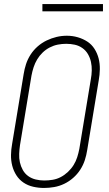

<svg xmlns="http://www.w3.org/2000/svg" viewBox="-20 -923 540 951"><path d="M198 8Q171 8 144.5 2Q118 -4 96.5 -18.5Q75 -33 61 -55Q47 -77 40.5 -102.5Q34 -128 34.5 -155.5Q35 -183 40 -210L97 -555Q101 -581 109 -605.5Q117 -630 131.5 -652.5Q146 -675 166.5 -693Q187 -711 211 -722.5Q235 -734 260 -740Q285 -746 311 -746Q339 -746 365 -738.5Q391 -731 412.5 -717Q434 -703 448 -681Q462 -659 468.5 -633.5Q475 -608 474.5 -580Q474 -552 469 -525L412 -180Q408 -154 400 -129.5Q392 -105 377.5 -82.5Q363 -60 342.5 -42Q322 -24 298 -12.5Q274 -1 248.5 3.5Q223 8 198 8ZM199 -29Q220 -29 241 -32.5Q262 -36 281 -46Q300 -56 316.5 -71.5Q333 -87 344.5 -105.5Q356 -124 362.5 -144.5Q369 -165 373 -186L430 -531Q434 -552 434.5 -574Q435 -596 430.5 -616.5Q426 -637 415.5 -655Q405 -673 388 -685Q371 -697 350.5 -701.5Q330 -706 308 -706Q287 -706 266.5 -702Q246 -698 226.5 -688Q207 -678 191 -662.5Q175 -647 164 -628.5Q153 -610 146.5 -590Q140 -570 136 -549L79 -204Q76 -183 75 -161Q74 -139 78.5 -119Q83 -99 93 -81Q103 -63 119.5 -51Q136 -39 157 -34Q178 -29 199 -29ZM190 -867V-903H490V-867Z"/></svg>

Font: Iosevka Curly XLtObl
Style: Regular
Weight: 200
Italic angle: -9°
Monospace: yes
Designer: Belleve Invis
Foundry: Belleve Invis
Version: Version 11.1.0; ttfautohint (v1.8.3)